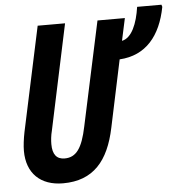

<svg xmlns="http://www.w3.org/2000/svg" viewBox="-54 -811 826 873"><g transform="rotate(-5 359.0 -375.0)"><path d="M199 10C338 10 408 -74 439 -222L504 -529C625 -536 693 -620 718 -750L715 -760H604C593 -684 567 -621 522 -612L544 -714H419L317 -239C297 -142 269 -102 216 -102C180 -102 161 -124 161 -172C161 -189 163 -211 169 -234L271 -714H146L44 -237C38 -207 34 -176 34 -152C34 -50 96 10 199 10Z"/></g></svg>

Font: Noto Sans ExtraCondensed
Style: Bold Italic
Weight: 700
Width: 2
Italic angle: -12°
Designer: Monotype Design Team
Foundry: Monotype Imaging Inc.
Version: Version 2.013